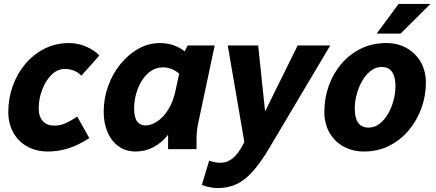

<svg xmlns="http://www.w3.org/2000/svg" viewBox="-20 -755 2206 972"><path d="M22 -188Q22 -257 44.5 -319.5Q67 -382 108 -431Q149 -480 205.5 -508.5Q262 -537 330 -537Q376 -537 417.5 -518.5Q459 -500 483 -474L392 -372Q376 -389 354 -397.5Q332 -406 310 -406Q270 -406 240 -375.5Q210 -345 193 -299.5Q176 -254 176 -207Q176 -164 197 -141.5Q218 -119 256 -119Q285 -119 313.5 -132Q342 -145 371 -165L432 -56Q377 -20 326.5 -4Q276 12 223 12Q163 12 117.5 -13.5Q72 -39 47 -84.5Q22 -130 22 -188Z M505 -189Q505 -257 527.5 -319.5Q550 -382 590 -431Q630 -480 681 -508.5Q732 -537 789 -537Q862 -537 915 -495L930 -525H1067L982 -125Q978 -104 976.5 -87.5Q975 -71 975 -49V0H831V-73Q800 -33 757.5 -10.5Q715 12 667 12Q618 12 581.5 -13.5Q545 -39 525 -84.5Q505 -130 505 -189ZM659 -207Q659 -161 674 -140.5Q689 -120 716 -120Q746 -120 776.5 -140.5Q807 -161 831.5 -200Q856 -239 868 -294L887 -382Q850 -414 805 -414Q771 -414 744 -395.5Q717 -377 698 -346.5Q679 -316 669 -279.5Q659 -243 659 -207Z M1002 181 1039 58Q1067 69 1097 69Q1163 69 1209 -21L1217 -36L1133 -525H1287L1322 -191L1487 -525H1652L1340 0Q1298 70 1259 113.5Q1220 157 1178 177Q1136 197 1084 197Q1062 197 1040 192.5Q1018 188 1002 181Z M1622 -188Q1622 -257 1644 -319.5Q1666 -382 1707.5 -431Q1749 -480 1806.5 -508.5Q1864 -537 1935 -537Q1994 -537 2039 -511.5Q2084 -486 2110 -441Q2136 -396 2136 -336Q2136 -271 2114 -209Q2092 -147 2050.5 -97Q2009 -47 1951.5 -17.5Q1894 12 1823 12Q1765 12 1719.5 -13Q1674 -38 1648 -83.5Q1622 -129 1622 -188ZM1776 -205Q1776 -109 1846 -109Q1876 -109 1901 -128Q1926 -147 1944 -178Q1962 -209 1972 -245.5Q1982 -282 1982 -318Q1982 -416 1912 -416Q1882 -416 1857 -396.5Q1832 -377 1814 -346Q1796 -315 1786 -278Q1776 -241 1776 -205ZM1887 -585 1998 -735H2159L2008 -585Z"/></svg>

Font: Radio Canada
Style: Bold Italic
Weight: 700
Italic angle: -12°
Designer: Charles Daoud, Etienne Aubert Bonn, Alexandre Saumier Demers, Jacques Le Bailly
Foundry: Radio-Canada
Version: Version 2.104; ttfautohint (v1.8.4.7-5d5b);gftools[0.9.28.de